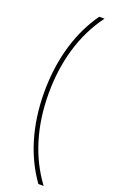

<svg xmlns="http://www.w3.org/2000/svg" viewBox="-196 -907 666 1126"><g transform="rotate(20 137.0 -344.0)"><path d="M60 -342C60 -131 116 44 212 178H245C138 34 87 -144 87 -343C87 -541 138 -722 245 -866H212C116 -731 60 -553 60 -342Z"/></g></svg>

Font: Noto Sans Malayalam UI Condensed Thin
Style: Regular
Weight: 100
Width: 3
Designer: Jelle Bosma - Monotype Design Team
Foundry: Monotype Imaging Inc.
Version: Version 2.104